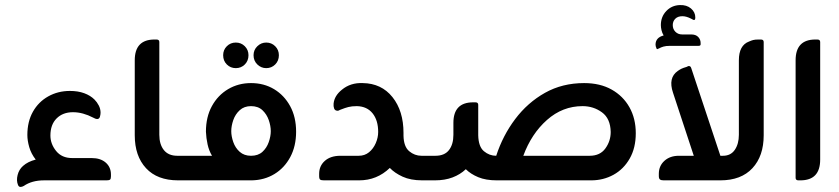

<svg xmlns="http://www.w3.org/2000/svg" viewBox="-20 -712 3313 758"><path d="M265 -88H342Q377 -88 397.5 -70Q418 -52 418 -23V-16Q418 -6 414.5 -3Q411 0 401 0H154Q106 0 74 22Q67 26 61 26Q54 26 51 18Q44 1 49.5 -21Q55 -43 71 -57Q90 -74 121 -82Q103 -105 95.5 -131Q88 -157 88 -179Q88 -232 110 -271Q132 -310 170.5 -331.5Q209 -353 256 -353Q288 -353 312.5 -344Q337 -335 353 -319Q363 -309 370 -295.5Q377 -282 377 -267Q377 -260 374.5 -251Q372 -242 363 -242Q358 -242 347 -248Q328 -258 308 -263.5Q288 -269 268 -269Q228 -269 203.5 -244.5Q179 -220 179 -177Q179 -144 201.5 -116Q224 -88 265 -88Z M715 0H683Q601 0 556.5 -48Q512 -96 512 -178V-474Q512 -556 590 -556H598Q609 -556 609 -546V-180Q609 -142 627 -119.5Q645 -97 680 -97H715Z M911 -443Q890 -443 875.5 -457.5Q861 -472 861 -494Q861 -515 875.5 -529.5Q890 -544 911 -544Q932 -544 946.5 -529.5Q961 -515 961 -494Q961 -472 946.5 -457.5Q932 -443 911 -443ZM1031 -443Q1011 -443 996 -457.5Q981 -472 981 -494Q981 -515 996 -529.5Q1011 -544 1031 -544Q1052 -544 1066.5 -529.5Q1081 -515 1081 -494Q1081 -472 1066.5 -457.5Q1052 -443 1031 -443ZM971 -384Q1022 -384 1062 -360Q1102 -336 1125.5 -293Q1149 -250 1149 -192Q1149 -135 1126 -92Q1103 -49 1063.5 -25Q1024 -1 974 0H703V-97H817Q805 -117 799.5 -142Q794 -167 793 -192Q793 -250 816.5 -293Q840 -336 880.5 -360Q921 -384 971 -384ZM971 -97Q999 -97 1016 -112.5Q1033 -128 1041 -151Q1049 -174 1049 -194Q1049 -215 1041 -238Q1033 -261 1016 -277Q999 -293 971 -293Q944 -293 926.5 -277Q909 -261 901 -238Q893 -215 893 -194Q893 -174 901 -151Q909 -128 926.5 -112.5Q944 -97 971 -97Z M1644 -97H1679V0H1647Q1601 0 1569.5 -14.5Q1538 -29 1519 -49Q1468 0 1398 0H1259Q1248 0 1244 -3Q1240 -6 1240 -17V-26Q1240 -57 1262.5 -77Q1285 -97 1324 -97H1396Q1420 -97 1437 -111Q1454 -125 1463.5 -147Q1473 -169 1473 -191Q1473 -237 1451 -264.5Q1429 -292 1389 -293Q1369 -293 1355.5 -289.5Q1342 -286 1327 -280Q1321 -278 1318 -276Q1315 -274 1310 -275Q1302 -276 1299 -284Q1296 -292 1297 -303Q1300 -334 1330 -358Q1364 -386 1412 -384Q1486 -383 1529.5 -328.5Q1573 -274 1573 -187V-176Q1574 -133 1595.5 -115Q1617 -97 1644 -97Z M2286 -384Q2349 -384 2394.5 -358.5Q2440 -333 2465 -288.5Q2490 -244 2490 -186Q2490 -128 2466 -86Q2442 -44 2402 -22Q2362 0 2314 0H1941Q1898 0 1868 -12.5Q1838 -25 1819 -44Q1797 -23 1766.5 -11.5Q1736 0 1697 0H1668V-97H1699Q1735 -97 1752.5 -119.5Q1770 -142 1770 -180V-227Q1770 -308 1848 -308H1857Q1868 -308 1868 -298V-178Q1869 -133 1890.5 -115Q1912 -97 1939 -97Q1965 -177 2014 -242Q2063 -307 2131.5 -345.5Q2200 -384 2286 -384ZM2046 -97H2308Q2349 -97 2370 -126Q2391 -155 2391 -191Q2390 -244 2356.5 -268.5Q2323 -293 2280 -293Q2201 -293 2139.5 -238.5Q2078 -184 2046 -97Z M2738 -531H2625Q2609 -531 2599 -528Q2589 -525 2582 -521Q2576 -518 2575 -518Q2572 -518 2571 -523Q2568 -529 2568 -537Q2569 -564 2600 -572Q2594 -582 2591.5 -593Q2589 -604 2589 -613Q2589 -646 2610.5 -668.5Q2632 -691 2664 -692Q2691 -693 2708 -678.5Q2725 -664 2725 -643Q2725 -633 2720 -633Q2718 -633 2715.5 -634.5Q2713 -636 2707 -639Q2689 -648 2674 -648Q2656 -648 2646 -638Q2636 -628 2636 -613Q2636 -597 2646.5 -586.5Q2657 -576 2673 -576H2709Q2727 -576 2736.5 -566Q2746 -556 2746 -542V-537Q2746 -531 2738 -531ZM2975 -556H2984Q2995 -556 2995 -546V-178Q2995 -96 2950.5 -48Q2906 0 2824 0H2600Q2590 0 2585.5 -3.5Q2581 -7 2581 -17V-26Q2581 -57 2603 -77Q2625 -97 2660 -97H2719L2637 -346Q2617 -405 2656 -432Q2663 -437 2670 -440.5Q2677 -444 2691 -448L2697 -451Q2706 -453 2709 -443L2824 -97H2834Q2865 -97 2881 -120.5Q2897 -144 2897 -180V-474Q2897 -533 2937 -548Q2946 -552 2953.5 -554Q2961 -556 2975 -556Z M3140 0H3132Q3121 0 3121 -10V-474Q3121 -556 3199 -556H3207Q3218 -556 3218 -546V-82Q3218 0 3140 0Z"/></svg>

Font: Zain
Style: Bold
Weight: 700
Designer: Zain,Boutros
Foundry: Mobile Telecommunications Company (Zain), 2024
Version: Version 1.50; ttfautohint (v1.8.4)